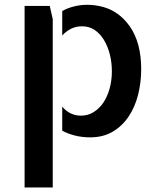

<svg xmlns="http://www.w3.org/2000/svg" viewBox="-20 -576 665 812"><path d="M190.4 -550.8 203.1 -495.1V216.8H84V-550.8ZM565.4 -383.8Q577.1 -338.9 577.1 -283.2Q577.1 -227.5 564 -175.3Q550.8 -123 523.9 -83Q497.1 -43 456.5 -19Q416 4.9 361.3 4.9Q327.1 4.9 296.4 -2.9Q265.6 -10.7 243.2 -23.4V-125Q275.4 -86.9 322.3 -86.9Q351.6 -86.9 375.5 -101.6Q399.4 -116.2 416.5 -141.1Q433.6 -166 443.4 -200.7Q453.1 -235.4 453.1 -274.4Q453.1 -312.5 444.3 -346.7Q435.5 -380.9 419.4 -407.2Q403.3 -433.6 380.4 -449.2Q357.4 -464.8 327.1 -464.8Q301.8 -464.8 280.8 -454.6Q259.8 -444.3 243.2 -425.8V-529.3Q265.6 -542 293 -548.8Q320.3 -555.7 349.6 -555.7Q381.8 -555.7 415 -546.9Q448.2 -538.1 477.1 -517.6Q505.9 -497.1 529.3 -463.9Q552.7 -430.7 565.4 -383.8Z"/></svg>

Font: Allerta
Style: Stencil
Weight: 400
Designer: Matt McInerney
Foundry: Matt McInerney
Version: Version 1.0